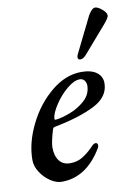

<svg xmlns="http://www.w3.org/2000/svg" viewBox="-80 -730 584 799"><g transform="rotate(-10 212.0 -330.0)"><path d="M11 -95Q11 -167 48.5 -243.5Q86 -320 147 -370.5Q208 -421 275 -421Q317 -421 339.5 -404Q362 -387 362 -359Q362 -301 298 -268.5Q234 -236 131 -216Q125 -215 122.5 -213.5Q120 -212 118 -207Q103 -158 102 -133Q102 -97 118 -76Q134 -55 164 -55Q194 -55 217.5 -69.5Q241 -84 264 -108Q274 -119 281 -119Q291 -119 291 -109Q291 -102 289 -99Q222 15 116 15Q93 15 68.5 -1.5Q44 -18 27.5 -43.5Q11 -69 11 -95ZM290 -360Q290 -373 283 -382.5Q276 -392 263 -392Q239 -392 208.5 -366.5Q178 -341 155.5 -306.5Q133 -272 131 -250Q131 -242 138 -244Q164 -247 199 -260.5Q234 -274 261.5 -299Q289 -324 290 -360ZM270 -484Q270 -489 274 -497L348 -647Q364 -675 378 -675Q389 -675 406.5 -660.5Q424 -646 424 -634Q424 -624 404 -601L307 -489Q293 -473 281 -473Q270 -473 270 -484Z"/></g></svg>

Font: EB Garamond Medium
Style: Italic
Weight: 500
Italic angle: -17.2°
Designer: Georg Duffner and Octavio Pardo
Foundry: Georg Duffner
Version: Version 1.000